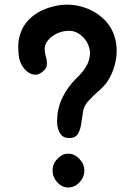

<svg xmlns="http://www.w3.org/2000/svg" viewBox="-20 -693 604 847"><path d="M64 -439Q60 -465 60.5 -492Q61 -519 70 -545Q81 -579 106 -605Q131 -631 163 -646Q197 -662 232.5 -668.5Q268 -675 302.5 -671Q337 -667 369.5 -653.5Q402 -640 431 -615Q462 -588 477.5 -552.5Q493 -517 494.5 -479Q496 -441 485.5 -403.5Q475 -366 454 -334Q454 -334 453 -332Q436 -309 414 -290.5Q392 -272 373 -251Q351 -228 347 -204.5Q343 -181 339 -152Q336 -124 324.5 -103.5Q313 -83 282 -84Q261 -85 250.5 -97.5Q240 -110 235.5 -127.5Q231 -145 232 -164.5Q233 -184 235 -199Q241 -234 257 -265.5Q273 -297 296 -325Q309 -340 322 -352.5Q335 -365 346 -379Q357 -393 365 -409Q373 -425 376 -446Q379 -465 373 -484.5Q367 -504 355 -519.5Q343 -535 326 -545.5Q309 -556 289 -557Q271 -558 251 -552.5Q231 -547 214 -535.5Q197 -524 186.5 -508Q176 -492 177 -472Q178 -460 181.5 -447.5Q185 -435 186.5 -423.5Q188 -412 185.5 -401Q183 -390 172 -380Q154 -363 136 -363.5Q118 -364 103 -375Q88 -386 77.5 -403.5Q67 -421 64 -439ZM352 60Q352 89 330 112Q309 134 281 134Q254 134 233 112Q212 88 212 60Q212 29 233 8Q254 -15 281 -15Q309 -15 330 8Q352 30 352 60Z"/></svg>

Font: BM JUA
Style: Regular
Weight: 400
Designer: BONGJIN KIM, JAEHYUN KEUM, JUHEE TAE
Foundry: WOOWA BROTHERS Corporation.
Version: Version 1.100